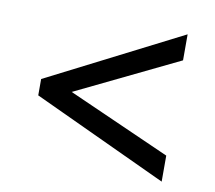

<svg xmlns="http://www.w3.org/2000/svg" viewBox="-62 -647 726 647"><g transform="rotate(10 300.5 -323.0)"><path d="M70 -285V-341L530 -575V-486L179 -316L530 -160V-71Z"/></g></svg>

Font: Noto Sans Bengali Medium
Style: Regular
Weight: 500
Designer: Jelle Bosma - Monotype Design Team
Foundry: Monotype Imaging Inc.
Version: Version 2.003; ttfautohint (v1.8.4.7-5d5b)